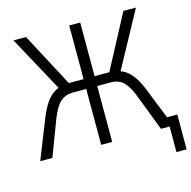

<svg xmlns="http://www.w3.org/2000/svg" viewBox="-121 -825 1089 1095"><g transform="rotate(-15 423.5 -277.0)"><path d="M787 151V0H751V-55H847V151ZM23 0 119 -241Q138 -286 159 -316.5Q180 -347 206.5 -364Q233 -381 266 -384L240 -363L54 -705H128L305 -371L288 -388H383V-705H448V-388H543L526 -371L703 -705H777L591 -363L566 -384Q602 -380 629 -361Q656 -342 676 -311.5Q696 -281 712 -242L808 0H736L656 -209Q633 -271 604.5 -300.5Q576 -330 526 -330H448V0H383V-330H306Q262 -330 232 -305Q202 -280 174 -209L95 0Z"/></g></svg>

Font: Nunito Sans 7pt Condensed Light
Style: Regular
Weight: 300
Width: 3
Designer: Vernon Adams
Foundry: Vernon Adams
Version: Version 3.101;gftools[0.9.27]